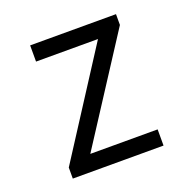

<svg xmlns="http://www.w3.org/2000/svg" viewBox="-98 -607 695 702"><g transform="rotate(-20 249.5 -255.5)"><path d="M70 0V-43L331 -448H90V-511H424V-469L161 -63H423V0Z"/></g></svg>

Font: Overpass Light
Style: Regular
Weight: 300
Designer: Delve Withrington, Thomas Jockin
Foundry: Delve Fonts
Version: Version 3.000;DELV;Overpass